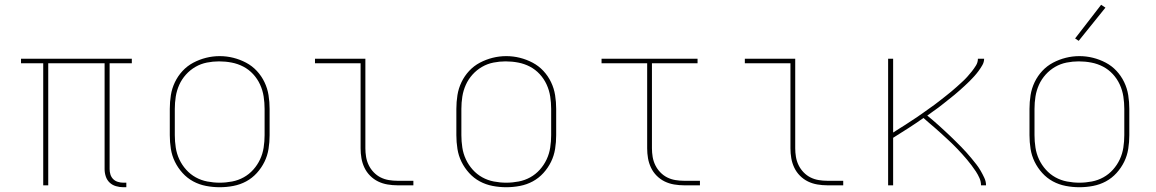

<svg xmlns="http://www.w3.org/2000/svg" viewBox="-20 -776 4840 804"><path d="M496 8Q481 8 465.5 3.5Q450 -1 439 -11.5Q428 -22 423 -37Q418 -52 418 -68V-511H182V0H161V-511H68V-530H532V-511H439V-68Q439 -56 442.5 -45Q446 -34 454 -26Q462 -18 473.5 -14.5Q485 -11 496 -11H509V8Z M900 8Q871 8 842.5 2.5Q814 -3 789 -16.5Q764 -30 744.5 -51.5Q725 -73 712.5 -98.5Q700 -124 695.5 -152.5Q691 -181 691 -210V-320Q691 -349 695.5 -377.5Q700 -406 712.5 -432Q725 -458 744.5 -479Q764 -500 789.5 -513.5Q815 -527 843 -534Q871 -541 900 -541Q929 -541 957 -534Q985 -527 1010.5 -513.5Q1036 -500 1055.5 -479Q1075 -458 1087.5 -432Q1100 -406 1104.5 -377.5Q1109 -349 1109 -320V-210Q1109 -181 1104.5 -152.5Q1100 -124 1087.5 -98.5Q1075 -73 1055.5 -51.5Q1036 -30 1011 -16.5Q986 -3 957.5 2.5Q929 8 900 8ZM900 -11Q926 -11 952 -16Q978 -21 1000.5 -33.5Q1023 -46 1040.5 -65.5Q1058 -85 1069 -108.5Q1080 -132 1084 -158Q1088 -184 1088 -210V-320Q1088 -346 1084 -372Q1080 -398 1069 -422Q1058 -446 1040 -465.5Q1022 -485 999 -497Q976 -509 950 -514Q924 -519 897 -519Q872 -519 846.5 -514Q821 -509 798.5 -496Q776 -483 758.5 -463.5Q741 -444 730.5 -420.5Q720 -397 716 -371.5Q712 -346 712 -320V-210Q712 -184 716 -158Q720 -132 731 -108.5Q742 -85 759.5 -65.5Q777 -46 799.5 -33.5Q822 -21 848 -16Q874 -11 900 -11Z M1644 0Q1624 0 1603 -3.5Q1582 -7 1563.5 -16Q1545 -25 1530 -40Q1515 -55 1506 -74Q1497 -93 1493.5 -113.5Q1490 -134 1490 -155V-511H1299V-530H1510V-155Q1510 -137 1513 -119Q1516 -101 1524 -84.5Q1532 -68 1545 -54.5Q1558 -41 1574 -33Q1590 -25 1608 -22Q1626 -19 1644 -19H1711V0Z M2100 8Q2071 8 2042.5 2.5Q2014 -3 1989 -16.5Q1964 -30 1944.5 -51.5Q1925 -73 1912.5 -98.5Q1900 -124 1895.5 -152.5Q1891 -181 1891 -210V-320Q1891 -349 1895.5 -377.5Q1900 -406 1912.5 -432Q1925 -458 1944.5 -479Q1964 -500 1989.5 -513.5Q2015 -527 2043 -534Q2071 -541 2100 -541Q2129 -541 2157 -534Q2185 -527 2210.5 -513.5Q2236 -500 2255.5 -479Q2275 -458 2287.5 -432Q2300 -406 2304.5 -377.5Q2309 -349 2309 -320V-210Q2309 -181 2304.5 -152.5Q2300 -124 2287.5 -98.5Q2275 -73 2255.5 -51.5Q2236 -30 2211 -16.5Q2186 -3 2157.5 2.5Q2129 8 2100 8ZM2100 -11Q2126 -11 2152 -16Q2178 -21 2200.5 -33.5Q2223 -46 2240.5 -65.5Q2258 -85 2269 -108.5Q2280 -132 2284 -158Q2288 -184 2288 -210V-320Q2288 -346 2284 -372Q2280 -398 2269 -422Q2258 -446 2240 -465.5Q2222 -485 2199 -497Q2176 -509 2150 -514Q2124 -519 2097 -519Q2072 -519 2046.5 -514Q2021 -509 1998.5 -496Q1976 -483 1958.5 -463.5Q1941 -444 1930.5 -420.5Q1920 -397 1916 -371.5Q1912 -346 1912 -320V-210Q1912 -184 1916 -158Q1920 -132 1931 -108.5Q1942 -85 1959.5 -65.5Q1977 -46 1999.5 -33.5Q2022 -21 2048 -16Q2074 -11 2100 -11Z M2844 0Q2824 0 2803 -3.5Q2782 -7 2763.5 -16Q2745 -25 2730 -40Q2715 -55 2706 -74Q2697 -93 2693.5 -113.5Q2690 -134 2690 -155V-511H2499V-530H2901V-511H2710V-155Q2710 -137 2713 -119Q2716 -101 2724 -84.5Q2732 -68 2745 -54.5Q2758 -41 2774 -33Q2790 -25 2808 -22Q2826 -19 2844 -19H2911V0Z M3444 0Q3424 0 3403 -3.5Q3382 -7 3363.5 -16Q3345 -25 3330 -40Q3315 -55 3306 -74Q3297 -93 3293.5 -113.5Q3290 -134 3290 -155V-511H3099V-530H3310V-155Q3310 -137 3313 -119Q3316 -101 3324 -84.5Q3332 -68 3345 -54.5Q3358 -41 3374 -33Q3390 -25 3408 -22Q3426 -19 3444 -19H3511V0Z M3699 0V-530H3720V-221Q3732 -229 3745 -237Q3758 -245 3770.5 -253Q3783 -261 3795.5 -269.5Q3808 -278 3820.5 -286Q3833 -294 3845 -303Q3857 -312 3869.5 -320.5Q3882 -329 3894 -338Q3906 -347 3917.5 -356Q3929 -365 3941 -374.5Q3953 -384 3964.5 -393.5Q3976 -403 3987 -413Q3998 -423 4009 -433Q4020 -443 4030 -454Q4040 -465 4049.5 -477Q4059 -489 4067 -502Q4075 -515 4075 -530H4101Q4101 -516 4093.5 -503Q4086 -490 4077.5 -478.5Q4069 -467 4059.5 -456.5Q4050 -446 4040 -436Q4030 -426 4019.5 -416.5Q4009 -407 3998.5 -397.5Q3988 -388 3977 -379Q3966 -370 3954.5 -361Q3943 -352 3932 -343Q3921 -334 3909.5 -325.5Q3898 -317 3886.5 -309Q3875 -301 3863 -292Q3875 -282 3887.5 -271.5Q3900 -261 3912 -250Q3924 -239 3936 -228Q3948 -217 3959.5 -206Q3971 -195 3982.5 -183.5Q3994 -172 4005.5 -160.5Q4017 -149 4027.5 -137Q4038 -125 4048.5 -112.5Q4059 -100 4069 -87Q4079 -74 4087 -60Q4095 -46 4102 -31Q4109 -16 4109 0H4088Q4088 -16 4081.5 -30.5Q4075 -45 4066.5 -58Q4058 -71 4048.5 -83.5Q4039 -96 4029 -108Q4019 -120 4008.5 -131.5Q3998 -143 3987 -154.5Q3976 -166 3964.5 -177Q3953 -188 3941.5 -198.5Q3930 -209 3918.5 -219.5Q3907 -230 3895 -240.5Q3883 -251 3871 -261Q3859 -271 3847 -282Q3816 -260 3784 -239.5Q3752 -219 3720 -199V0Z M4500 8Q4471 8 4442.5 2.5Q4414 -3 4389 -16.5Q4364 -30 4344.5 -51.5Q4325 -73 4312.5 -98.5Q4300 -124 4295.5 -152.5Q4291 -181 4291 -210V-320Q4291 -349 4295.5 -377.5Q4300 -406 4312.5 -432Q4325 -458 4344.5 -479Q4364 -500 4389.5 -513.5Q4415 -527 4443 -534Q4471 -541 4500 -541Q4529 -541 4557 -534Q4585 -527 4610.5 -513.5Q4636 -500 4655.5 -479Q4675 -458 4687.5 -432Q4700 -406 4704.5 -377.5Q4709 -349 4709 -320V-210Q4709 -181 4704.5 -152.5Q4700 -124 4687.5 -98.5Q4675 -73 4655.5 -51.5Q4636 -30 4611 -16.5Q4586 -3 4557.5 2.5Q4529 8 4500 8ZM4500 -11Q4526 -11 4552 -16Q4578 -21 4600.5 -33.5Q4623 -46 4640.5 -65.5Q4658 -85 4669 -108.5Q4680 -132 4684 -158Q4688 -184 4688 -210V-320Q4688 -346 4684 -372Q4680 -398 4669 -422Q4658 -446 4640 -465.5Q4622 -485 4599 -497Q4576 -509 4550 -514Q4524 -519 4497 -519Q4472 -519 4446.5 -514Q4421 -509 4398.5 -496Q4376 -483 4358.5 -463.5Q4341 -444 4330.5 -420.5Q4320 -397 4316 -371.5Q4312 -346 4312 -320V-210Q4312 -184 4316 -158Q4320 -132 4331 -108.5Q4342 -85 4359.5 -65.5Q4377 -46 4399.5 -33.5Q4422 -21 4448 -16Q4474 -11 4500 -11ZM4497 -605 4482 -615 4591 -756 4609 -744Z"/></svg>

Font: Iosevka Curly Thin Extended
Style: Regular
Weight: 100
Width: 7
Monospace: yes
Designer: Belleve Invis
Foundry: Belleve Invis
Version: Version 11.1.0; ttfautohint (v1.8.3)